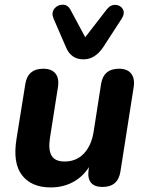

<svg xmlns="http://www.w3.org/2000/svg" viewBox="-20 -793 626 823"><path d="M50.9 -198.4 88.5 -432.7Q98.7 -498.4 165.7 -498.4Q201.2 -498.4 217.6 -478.1Q234.1 -457.7 228.5 -420.4L193.9 -200Q186.5 -150 201.4 -125.3Q216.2 -100.7 257.1 -100.7Q307 -100.7 339.5 -134.8Q371.9 -168.9 381.3 -228.2L413.2 -432.7Q423.5 -498.4 490.3 -498.4Q525.8 -498.4 542.2 -477.7Q558.7 -456.9 553 -419.6L496.3 -58.2Q486.1 8.4 419.3 8.4Q385.2 8.4 370 -9.9Q354.9 -28.3 359.7 -64.6L369.1 -130.8L373.7 -98.3Q347.2 -45.3 301.6 -17.5Q255.9 10.4 197.1 10.4Q114.9 10.4 74.4 -41.9Q33.9 -94.2 50.9 -198.4ZM263.1 -589.9 209.4 -713.9Q199.4 -738.2 212.7 -755.4Q226 -772.6 248.3 -772.8Q270.5 -773 282 -751.2L345.3 -633.4L438.2 -753.4Q453.8 -773.3 475.5 -772Q497.1 -770.8 506.7 -753.5Q516.2 -736.2 501.8 -713.1L423.1 -591.9Q406.2 -566.2 384.9 -552.4Q363.6 -538.6 337.9 -538.6Q284.6 -538.6 263.1 -589.9Z"/></svg>

Font: SN Pro Thin
Style: Italic
Weight: 200
Italic angle: -9°
Designer: Tobias Whetton
Foundry: Supernotes
Version: Version 1.003;Glyphs 3.3 (3324)